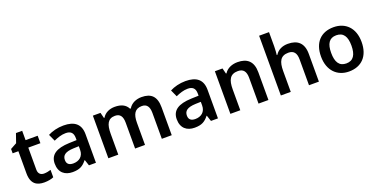

<svg xmlns="http://www.w3.org/2000/svg" viewBox="-23 -1615 4491 2295"><g transform="rotate(-20 2222.0 -468.0)"><path d="M291 -184C249 -184 219 -208 219 -259V-540H373V-635H219V-754H140L100 -639L20 -595V-540H93V-258C93 -121 166 -83 259 -83C306 -83 351 -92 378 -105V-199C353 -191 322 -184 291 -184Z M703 -645C628 -645 557 -626 504 -598L544 -510C593 -532 643 -550 697 -550C757 -550 792 -523 792 -454V-427L698 -424C531 -418 450 -363 450 -251C450 -136 522 -83 619 -83C709 -83 752 -109 799 -168H803L828 -93H917V-457C917 -585 843 -645 703 -645ZM726 -347 792 -349V-303C792 -220 735 -178 661 -178C612 -178 579 -198 579 -250C579 -308 615 -343 726 -347Z M1696 -645C1630 -645 1565 -619 1531 -561H1521C1492 -619 1436 -645 1355 -645C1292 -645 1230 -620 1197 -564H1190L1172 -635H1075V-93H1201V-358C1201 -477 1230 -543 1322 -543C1386 -543 1415 -502 1415 -422V-93H1541V-375C1541 -484 1575 -543 1663 -543C1726 -543 1755 -502 1755 -422V-93H1881V-446C1881 -586 1819 -645 1696 -645Z M2255 -645C2180 -645 2109 -626 2056 -598L2096 -510C2145 -532 2195 -550 2249 -550C2309 -550 2344 -523 2344 -454V-427L2250 -424C2083 -418 2002 -363 2002 -251C2002 -136 2074 -83 2171 -83C2261 -83 2304 -109 2351 -168H2355L2380 -93H2469V-457C2469 -585 2395 -645 2255 -645ZM2278 -347 2344 -349V-303C2344 -220 2287 -178 2213 -178C2164 -178 2131 -198 2131 -250C2131 -308 2167 -343 2278 -347Z M2917 -645C2849 -645 2784 -620 2749 -564H2742L2724 -635H2627V-93H2753V-358C2753 -477 2784 -543 2885 -543C2954 -543 2985 -502 2985 -421V-93H3111V-446C3111 -586 3038 -645 2917 -645Z M3395 -672V-853H3269V-93H3395V-358C3395 -477 3426 -543 3527 -543C3596 -543 3627 -502 3627 -421V-93H3753V-446C3753 -585 3680 -645 3557 -645C3489 -645 3430 -619 3396 -564H3388C3391 -584 3395 -629 3395 -672Z M4395 -365C4395 -545 4288 -645 4138 -645C3978 -645 3879 -545 3879 -365C3879 -185 3987 -83 4135 -83C4295 -83 4395 -185 4395 -365ZM4008 -365C4008 -480 4046 -543 4136 -543C4227 -543 4266 -480 4266 -365C4266 -250 4227 -185 4137 -185C4046 -185 4008 -250 4008 -365Z"/></g></svg>

Font: Noto Sans Kannada UI SemiBold
Style: Regular
Weight: 600
Designer: Jelle Bosma - Monotype Design Team
Foundry: Monotype Imaging Inc.
Version: Version 2.005